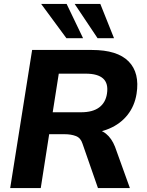

<svg xmlns="http://www.w3.org/2000/svg" viewBox="-20 -960 748 980"><path d="M32 0 144 -705H449Q579 -705 636.5 -646.5Q694 -588 677 -481Q667 -419 631 -373.5Q595 -328 537.5 -303.5Q480 -279 408 -279L412 -301H449Q492 -301 521 -277.5Q550 -254 567 -211L643 0H480L401 -227Q392 -256 367.5 -265.5Q343 -275 309 -275H231L188 0ZM249 -387H394Q453 -387 486 -411.5Q519 -436 526 -482Q534 -534 506.5 -559Q479 -584 418 -584H280ZM478 -765 361 -940H492L562 -765ZM319 -765 190 -940H320L404 -765Z"/></svg>

Font: Mulish ExtraLight ExtraBold
Style: Italic
Weight: 800
Italic angle: -9°
Version: Version 3.603